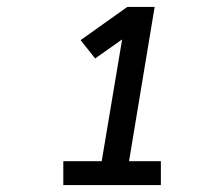

<svg xmlns="http://www.w3.org/2000/svg" viewBox="-20 -858 640 555"><path d="M163 -323V-392H274L333 -744L255 -689L213 -742L348 -838H427L353 -392H445V-323Z"/></svg>

Font: Iosevka SS04 Extended
Style: Italic
Weight: 400
Width: 7
Italic angle: -9°
Monospace: yes
Designer: Belleve Invis
Foundry: Belleve Invis
Version: Version 19.0.0; ttfautohint (v1.8.4)